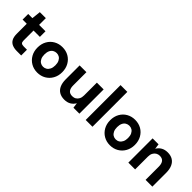

<svg xmlns="http://www.w3.org/2000/svg" viewBox="175 -1756 2804 2804"><g transform="rotate(45 1577.0 -354.0)"><path d="M294 0Q241 0 200.5 -17Q160 -34 138 -73Q116 -112 116 -179V-385H30V-501H116L131 -640H255V-501H387V-385H256V-178Q256 -145 270.5 -132Q285 -119 320 -119H386V0Z M727 12Q655 12 597 -21.5Q539 -55 505.5 -114.5Q472 -174 472 -250Q472 -328 505.5 -387.5Q539 -447 597 -480Q655 -513 727 -513Q801 -513 858.5 -480Q916 -447 949.5 -387.5Q983 -328 983 -250Q983 -174 949.5 -114.5Q916 -55 858 -21.5Q800 12 727 12ZM727 -109Q759 -109 784.5 -125Q810 -141 825.5 -172.5Q841 -204 841 -251Q841 -298 825.5 -329.5Q810 -361 785 -376.5Q760 -392 728 -392Q697 -392 671 -376.5Q645 -361 630 -329.5Q615 -298 615 -250Q615 -204 630 -172.5Q645 -141 670.5 -125Q696 -109 727 -109Z M1286 12Q1224 12 1180.5 -14Q1137 -40 1114.5 -90.5Q1092 -141 1092 -214V-501H1232V-228Q1232 -168 1256.5 -137Q1281 -106 1333 -106Q1367 -106 1392.5 -121.5Q1418 -137 1433 -166Q1448 -195 1448 -236V-501H1588V0H1465L1454 -82Q1431 -39 1388.5 -13.5Q1346 12 1286 12Z M1718 0V-720H1858V0Z M2228 12Q2156 12 2098 -21.5Q2040 -55 2006.5 -114.5Q1973 -174 1973 -250Q1973 -328 2006.5 -387.5Q2040 -447 2098 -480Q2156 -513 2228 -513Q2302 -513 2359.5 -480Q2417 -447 2450.5 -387.5Q2484 -328 2484 -250Q2484 -174 2450.5 -114.5Q2417 -55 2359 -21.5Q2301 12 2228 12ZM2228 -109Q2260 -109 2285.5 -125Q2311 -141 2326.5 -172.5Q2342 -204 2342 -251Q2342 -298 2326.5 -329.5Q2311 -361 2286 -376.5Q2261 -392 2229 -392Q2198 -392 2172 -376.5Q2146 -361 2131 -329.5Q2116 -298 2116 -250Q2116 -204 2131 -172.5Q2146 -141 2171.5 -125Q2197 -109 2228 -109Z M2599 0V-501H2722L2733 -420Q2756 -462 2798.5 -487.5Q2841 -513 2901 -513Q2963 -513 3006 -487Q3049 -461 3072 -410Q3095 -359 3095 -286V0H2955V-273Q2955 -332 2930.5 -364Q2906 -396 2853 -396Q2821 -396 2795 -380Q2769 -364 2754 -335Q2739 -306 2739 -265V0Z"/></g></svg>

Font: DM Sans 17pt ExtraBold
Style: Regular
Weight: 800
Version: Version 4.004;gftools[0.9.30]